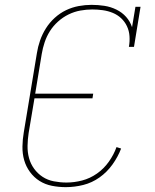

<svg xmlns="http://www.w3.org/2000/svg" viewBox="-20 -763 640 791"><path d="M251 8Q222 8 194 2.5Q166 -3 143 -17.5Q120 -32 103.5 -54.5Q87 -77 79.5 -103.5Q72 -130 72.5 -159.5Q73 -189 78 -218L132 -544Q136 -570 145 -596Q154 -622 169 -646Q184 -670 205.5 -689.5Q227 -709 252 -721Q277 -733 304 -738Q331 -743 357 -743Q384 -743 410 -739Q436 -735 459.5 -723.5Q483 -712 499.5 -693.5Q516 -675 524 -651L538 -735H559L532 -570H511Q515 -592 513.5 -614Q512 -636 503 -655Q494 -674 479 -688Q464 -702 444.5 -710Q425 -718 403.5 -721Q382 -724 360 -724Q336 -724 311 -719.5Q286 -715 262.5 -703.5Q239 -692 219 -674Q199 -656 185.5 -634.5Q172 -613 164 -589Q156 -565 152 -541L125 -377H364L361 -358H122L98 -215Q94 -189 93.5 -162.5Q93 -136 99.5 -112Q106 -88 120.5 -68Q135 -48 155.5 -34.5Q176 -21 202 -16Q228 -11 254 -11Q286 -11 318.5 -19.5Q351 -28 379.5 -48Q408 -68 428.5 -97Q449 -126 460 -157L479 -151Q466 -117 443.5 -85.5Q421 -54 390 -32Q359 -10 323 -1Q287 8 251 8Z"/></svg>

Font: Iosevka HT Thin Extended
Style: Italic
Weight: 100
Width: 7
Italic angle: -9°
Monospace: yes
Designer: Belleve Invis
Foundry: Belleve Invis
Version: Version 32.3.0; ttfautohint (v1.8.4)